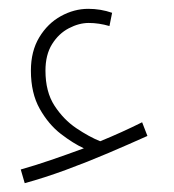

<svg xmlns="http://www.w3.org/2000/svg" viewBox="-20 -360 395 435"><path d="M36 55 27 24Q59 15 95.5 2.5Q132 -10 170 -24Q146 -35 118 -56.5Q90 -78 70 -113.5Q50 -149 50 -200Q50 -244 69 -275.5Q88 -307 118 -323.5Q148 -340 180 -340Q208 -340 234 -331L228 -301Q204 -308 181 -308Q159 -308 136 -296Q113 -284 98 -260Q83 -236 83 -200Q83 -152 103.5 -120.5Q124 -89 153 -69.5Q182 -50 207 -40Q256 -60 302 -83L314 -52Q274 -34 226 -13.5Q178 7 129 25Q80 43 36 55Z"/></svg>

Font: Noto Sans Arabic ExtCond ExtLt
Style: Regular
Weight: 200
Width: 2
Designer: Monotype Design Team, Nadine Chahine, Nizar Qandah and Khaled Hosny
Foundry: Monotype Imaging Inc.
Version: Version 2.012; ttfautohint (v1.8.4.7-5d5b)